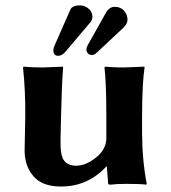

<svg xmlns="http://www.w3.org/2000/svg" viewBox="-20 -678 631 708"><path d="M450.2 -605Q450.2 -590.8 435.5 -576.2L337.4 -484.4Q328.1 -475.1 319.1 -475.1Q310.1 -475.1 304.4 -481Q298.8 -486.8 298.8 -495.1Q298.8 -503.4 303.7 -511.7L371.6 -632.8Q384.8 -653.3 403.8 -652.8Q424.8 -652.8 437.5 -638.4Q450.2 -624 450.2 -605ZM320.8 -617.2Q320.8 -606 314.9 -597.7L222.7 -488.8Q209 -472.2 194.8 -472.2Q176.8 -472.2 176.8 -492.2Q176.8 -499.5 180.2 -507.8L239.3 -642.1Q246.6 -658.2 273.9 -658.2Q293 -658.2 306.9 -645.8Q320.8 -633.3 320.8 -617.2ZM372.1 -64Q303.2 10.3 204.1 9.8Q135.3 9.8 102.5 -29.1Q69.8 -67.9 70.8 -126L73.2 -249Q74.2 -338.9 64.9 -429.2L66.9 -432.1Q103 -429.2 137.2 -429.2L211.9 -432.1L212.9 -429.2Q208 -376 205.1 -249L203.1 -159.2Q202.1 -103 217 -85Q231.9 -66.9 259.8 -66.9Q296.9 -66.9 334.5 -97.4Q372.1 -127.9 372.1 -168.9V-249Q372.1 -373 365.2 -429.2L367.2 -432.1Q401.4 -429.2 435.1 -429.2L512.2 -432.1L513.2 -429.2Q504.4 -376 503.9 -249V-191.9Q503.9 -90.8 521 0L519 2.9Q499 0 445.3 0Q410.6 0 388.2 2.9Q379.4 2.9 378.9 0L374 -64Z"/></svg>

Font: Linux Biolinum O
Style: Bold
Weight: 700
Designer: Philipp H. Poll
Foundry: Philipp H. Poll
Version: Version 1.3.2